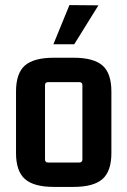

<svg xmlns="http://www.w3.org/2000/svg" viewBox="-20 -726 501 755"><path d="M292 -403H169Q157 -403 157 -391V-99Q157 -87 169 -87H292Q304 -87 304 -99V-391Q304 -403 292 -403ZM43 -124V-366Q43 -438 78 -468.5Q113 -499 192 -499H269Q348 -499 383 -468.5Q418 -438 418 -366V-124Q418 -53 383 -22Q348 9 269 9H192Q113 9 78 -22Q43 -53 43 -124ZM190 -552H272L367 -705L253 -706Z"/></svg>

Font: Gemunu Libre ExtraLight
Style: Bold
Weight: 700
Version: Version 1.100